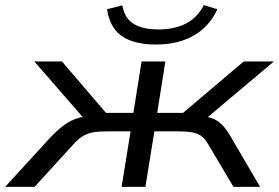

<svg xmlns="http://www.w3.org/2000/svg" viewBox="-58 -730 1090 750"><path d="M-38 0 134 -188Q165 -221 190.5 -240Q216 -259 244.5 -268Q273 -277 312 -279L284 -251L76 -490H184L356 -289H463L495 -490H588L556 -289H657L894 -490H1012L728 -251L711 -279Q744 -276 766 -269.5Q788 -263 807 -245Q826 -227 848 -188L958 0H854L759 -160Q745 -186 730 -197.5Q715 -209 692.5 -213Q670 -217 631 -217H545L510 0H417L452 -217H366Q328 -217 305 -213Q282 -209 263.5 -197Q245 -185 223 -160L77 0ZM550 -556Q493 -556 452 -571.5Q411 -587 389 -617.5Q367 -648 360 -694L420 -709Q428 -660 463 -637.5Q498 -615 561 -615Q624 -615 668.5 -638Q713 -661 738 -710L791 -694Q770 -648 735.5 -617.5Q701 -587 655 -571.5Q609 -556 550 -556Z"/></svg>

Font: Nunito Sans 10pt Expanded
Style: Italic
Weight: 400
Width: 7
Italic angle: -9°
Designer: Vernon Adams
Foundry: Vernon Adams
Version: Version 3.101;gftools[0.9.27]